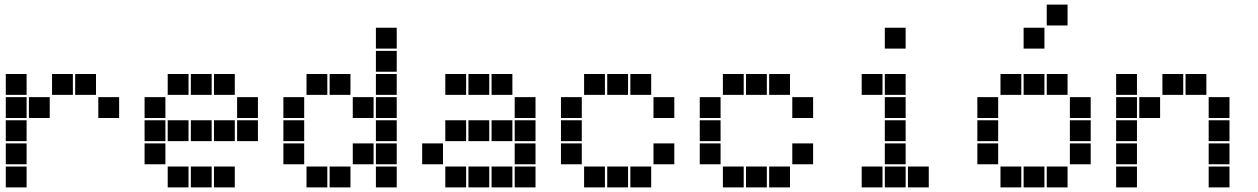

<svg xmlns="http://www.w3.org/2000/svg" viewBox="-20 -815 5440 830"><path d="M6 -495Q5 -495 5 -495Q5 -495 5 -494V-406Q5 -405 5 -405Q5 -405 6 -405H94Q95 -405 95 -405Q95 -405 95 -406V-494Q95 -495 95 -495Q95 -495 94 -495ZM206 -495Q205 -495 205 -495Q205 -495 205 -494V-406Q205 -405 205 -405Q205 -405 206 -405H294Q295 -405 295 -405Q295 -405 295 -406V-494Q295 -495 295 -495Q295 -495 294 -495ZM306 -495Q305 -495 305 -495Q305 -495 305 -494V-406Q305 -405 305 -405Q305 -405 306 -405H394Q395 -405 395 -405Q395 -405 395 -406V-494Q395 -495 395 -495Q395 -495 394 -495ZM6 -395Q5 -395 5 -395Q5 -395 5 -394V-306Q5 -305 5 -305Q5 -305 6 -305H94Q95 -305 95 -305Q95 -305 95 -306V-394Q95 -395 95 -395Q95 -395 94 -395ZM106 -395Q105 -395 105 -395Q105 -395 105 -394V-306Q105 -305 105 -305Q105 -305 106 -305H194Q195 -305 195 -305Q195 -305 195 -306V-394Q195 -395 195 -395Q195 -395 194 -395ZM406 -395Q405 -395 405 -395Q405 -395 405 -394V-306Q405 -305 405 -305Q405 -305 406 -305H494Q495 -305 495 -305Q495 -305 495 -306V-394Q495 -395 495 -395Q495 -395 494 -395ZM6 -295Q5 -295 5 -295Q5 -295 5 -294V-206Q5 -205 5 -205Q5 -205 6 -205H94Q95 -205 95 -205Q95 -205 95 -206V-294Q95 -295 95 -295Q95 -295 94 -295ZM6 -195Q5 -195 5 -195Q5 -195 5 -194V-106Q5 -105 5 -105Q5 -105 6 -105H94Q95 -105 95 -105Q95 -105 95 -106V-194Q95 -195 95 -195Q95 -195 94 -195ZM6 -95Q5 -95 5 -95Q5 -95 5 -94V-6Q5 -5 5 -5Q5 -5 6 -5H94Q95 -5 95 -5Q95 -5 95 -6V-94Q95 -95 95 -95Q95 -95 94 -95Z M706 -495Q705 -495 705 -495Q705 -495 705 -494V-406Q705 -405 705 -405Q705 -405 706 -405H794Q795 -405 795 -405Q795 -405 795 -406V-494Q795 -495 795 -495Q795 -495 794 -495ZM806 -495Q805 -495 805 -495Q805 -495 805 -494V-406Q805 -405 805 -405Q805 -405 806 -405H894Q895 -405 895 -405Q895 -405 895 -406V-494Q895 -495 895 -495Q895 -495 894 -495ZM906 -495Q905 -495 905 -495Q905 -495 905 -494V-406Q905 -405 905 -405Q905 -405 906 -405H994Q995 -405 995 -405Q995 -405 995 -406V-494Q995 -495 995 -495Q995 -495 994 -495ZM606 -395Q605 -395 605 -395Q605 -395 605 -394V-306Q605 -305 605 -305Q605 -305 606 -305H694Q695 -305 695 -305Q695 -305 695 -306V-394Q695 -395 695 -395Q695 -395 694 -395ZM1006 -395Q1005 -395 1005 -395Q1005 -395 1005 -394V-306Q1005 -305 1005 -305Q1005 -305 1006 -305H1094Q1095 -305 1095 -305Q1095 -305 1095 -306V-394Q1095 -395 1095 -395Q1095 -395 1094 -395ZM606 -295Q605 -295 605 -295Q605 -295 605 -294V-206Q605 -205 605 -205Q605 -205 606 -205H694Q695 -205 695 -205Q695 -205 695 -206V-294Q695 -295 695 -295Q695 -295 694 -295ZM706 -295Q705 -295 705 -295Q705 -295 705 -294V-206Q705 -205 705 -205Q705 -205 706 -205H794Q795 -205 795 -205Q795 -205 795 -206V-294Q795 -295 795 -295Q795 -295 794 -295ZM806 -295Q805 -295 805 -295Q805 -295 805 -294V-206Q805 -205 805 -205Q805 -205 806 -205H894Q895 -205 895 -205Q895 -205 895 -206V-294Q895 -295 895 -295Q895 -295 894 -295ZM906 -295Q905 -295 905 -295Q905 -295 905 -294V-206Q905 -205 905 -205Q905 -205 906 -205H994Q995 -205 995 -205Q995 -205 995 -206V-294Q995 -295 995 -295Q995 -295 994 -295ZM1006 -295Q1005 -295 1005 -295Q1005 -295 1005 -294V-206Q1005 -205 1005 -205Q1005 -205 1006 -205H1094Q1095 -205 1095 -205Q1095 -205 1095 -206V-294Q1095 -295 1095 -295Q1095 -295 1094 -295ZM606 -195Q605 -195 605 -195Q605 -195 605 -194V-106Q605 -105 605 -105Q605 -105 606 -105H694Q695 -105 695 -105Q695 -105 695 -106V-194Q695 -195 695 -195Q695 -195 694 -195ZM706 -95Q705 -95 705 -95Q705 -95 705 -94V-6Q705 -5 705 -5Q705 -5 706 -5H794Q795 -5 795 -5Q795 -5 795 -6V-94Q795 -95 795 -95Q795 -95 794 -95ZM806 -95Q805 -95 805 -95Q805 -95 805 -94V-6Q805 -5 805 -5Q805 -5 806 -5H894Q895 -5 895 -5Q895 -5 895 -6V-94Q895 -95 895 -95Q895 -95 894 -95ZM906 -95Q905 -95 905 -95Q905 -95 905 -94V-6Q905 -5 905 -5Q905 -5 906 -5H994Q995 -5 995 -5Q995 -5 995 -6V-94Q995 -95 995 -95Q995 -95 994 -95Z M1606 -695Q1605 -695 1605 -695Q1605 -695 1605 -694V-606Q1605 -605 1605 -605Q1605 -605 1606 -605H1694Q1695 -605 1695 -605Q1695 -605 1695 -606V-694Q1695 -695 1695 -695Q1695 -695 1694 -695ZM1606 -595Q1605 -595 1605 -595Q1605 -595 1605 -594V-506Q1605 -505 1605 -505Q1605 -505 1606 -505H1694Q1695 -505 1695 -505Q1695 -505 1695 -506V-594Q1695 -595 1695 -595Q1695 -595 1694 -595ZM1306 -495Q1305 -495 1305 -495Q1305 -495 1305 -494V-406Q1305 -405 1305 -405Q1305 -405 1306 -405H1394Q1395 -405 1395 -405Q1395 -405 1395 -406V-494Q1395 -495 1395 -495Q1395 -495 1394 -495ZM1406 -495Q1405 -495 1405 -495Q1405 -495 1405 -494V-406Q1405 -405 1405 -405Q1405 -405 1406 -405H1494Q1495 -405 1495 -405Q1495 -405 1495 -406V-494Q1495 -495 1495 -495Q1495 -495 1494 -495ZM1606 -495Q1605 -495 1605 -495Q1605 -495 1605 -494V-406Q1605 -405 1605 -405Q1605 -405 1606 -405H1694Q1695 -405 1695 -405Q1695 -405 1695 -406V-494Q1695 -495 1695 -495Q1695 -495 1694 -495ZM1206 -395Q1205 -395 1205 -395Q1205 -395 1205 -394V-306Q1205 -305 1205 -305Q1205 -305 1206 -305H1294Q1295 -305 1295 -305Q1295 -305 1295 -306V-394Q1295 -395 1295 -395Q1295 -395 1294 -395ZM1506 -395Q1505 -395 1505 -395Q1505 -395 1505 -394V-306Q1505 -305 1505 -305Q1505 -305 1506 -305H1594Q1595 -305 1595 -305Q1595 -305 1595 -306V-394Q1595 -395 1595 -395Q1595 -395 1594 -395ZM1606 -395Q1605 -395 1605 -395Q1605 -395 1605 -394V-306Q1605 -305 1605 -305Q1605 -305 1606 -305H1694Q1695 -305 1695 -305Q1695 -305 1695 -306V-394Q1695 -395 1695 -395Q1695 -395 1694 -395ZM1206 -295Q1205 -295 1205 -295Q1205 -295 1205 -294V-206Q1205 -205 1205 -205Q1205 -205 1206 -205H1294Q1295 -205 1295 -205Q1295 -205 1295 -206V-294Q1295 -295 1295 -295Q1295 -295 1294 -295ZM1606 -295Q1605 -295 1605 -295Q1605 -295 1605 -294V-206Q1605 -205 1605 -205Q1605 -205 1606 -205H1694Q1695 -205 1695 -205Q1695 -205 1695 -206V-294Q1695 -295 1695 -295Q1695 -295 1694 -295ZM1206 -195Q1205 -195 1205 -195Q1205 -195 1205 -194V-106Q1205 -105 1205 -105Q1205 -105 1206 -105H1294Q1295 -105 1295 -105Q1295 -105 1295 -106V-194Q1295 -195 1295 -195Q1295 -195 1294 -195ZM1506 -195Q1505 -195 1505 -195Q1505 -195 1505 -194V-106Q1505 -105 1505 -105Q1505 -105 1506 -105H1594Q1595 -105 1595 -105Q1595 -105 1595 -106V-194Q1595 -195 1595 -195Q1595 -195 1594 -195ZM1606 -195Q1605 -195 1605 -195Q1605 -195 1605 -194V-106Q1605 -105 1605 -105Q1605 -105 1606 -105H1694Q1695 -105 1695 -105Q1695 -105 1695 -106V-194Q1695 -195 1695 -195Q1695 -195 1694 -195ZM1306 -95Q1305 -95 1305 -95Q1305 -95 1305 -94V-6Q1305 -5 1305 -5Q1305 -5 1306 -5H1394Q1395 -5 1395 -5Q1395 -5 1395 -6V-94Q1395 -95 1395 -95Q1395 -95 1394 -95ZM1406 -95Q1405 -95 1405 -95Q1405 -95 1405 -94V-6Q1405 -5 1405 -5Q1405 -5 1406 -5H1494Q1495 -5 1495 -5Q1495 -5 1495 -6V-94Q1495 -95 1495 -95Q1495 -95 1494 -95ZM1606 -95Q1605 -95 1605 -95Q1605 -95 1605 -94V-6Q1605 -5 1605 -5Q1605 -5 1606 -5H1694Q1695 -5 1695 -5Q1695 -5 1695 -6V-94Q1695 -95 1695 -95Q1695 -95 1694 -95Z M1906 -495Q1905 -495 1905 -495Q1905 -495 1905 -494V-406Q1905 -405 1905 -405Q1905 -405 1906 -405H1994Q1995 -405 1995 -405Q1995 -405 1995 -406V-494Q1995 -495 1995 -495Q1995 -495 1994 -495ZM2006 -495Q2005 -495 2005 -495Q2005 -495 2005 -494V-406Q2005 -405 2005 -405Q2005 -405 2006 -405H2094Q2095 -405 2095 -405Q2095 -405 2095 -406V-494Q2095 -495 2095 -495Q2095 -495 2094 -495ZM2106 -495Q2105 -495 2105 -495Q2105 -495 2105 -494V-406Q2105 -405 2105 -405Q2105 -405 2106 -405H2194Q2195 -405 2195 -405Q2195 -405 2195 -406V-494Q2195 -495 2195 -495Q2195 -495 2194 -495ZM2206 -395Q2205 -395 2205 -395Q2205 -395 2205 -394V-306Q2205 -305 2205 -305Q2205 -305 2206 -305H2294Q2295 -305 2295 -305Q2295 -305 2295 -306V-394Q2295 -395 2295 -395Q2295 -395 2294 -395ZM1906 -295Q1905 -295 1905 -295Q1905 -295 1905 -294V-206Q1905 -205 1905 -205Q1905 -205 1906 -205H1994Q1995 -205 1995 -205Q1995 -205 1995 -206V-294Q1995 -295 1995 -295Q1995 -295 1994 -295ZM2006 -295Q2005 -295 2005 -295Q2005 -295 2005 -294V-206Q2005 -205 2005 -205Q2005 -205 2006 -205H2094Q2095 -205 2095 -205Q2095 -205 2095 -206V-294Q2095 -295 2095 -295Q2095 -295 2094 -295ZM2106 -295Q2105 -295 2105 -295Q2105 -295 2105 -294V-206Q2105 -205 2105 -205Q2105 -205 2106 -205H2194Q2195 -205 2195 -205Q2195 -205 2195 -206V-294Q2195 -295 2195 -295Q2195 -295 2194 -295ZM2206 -295Q2205 -295 2205 -295Q2205 -295 2205 -294V-206Q2205 -205 2205 -205Q2205 -205 2206 -205H2294Q2295 -205 2295 -205Q2295 -205 2295 -206V-294Q2295 -295 2295 -295Q2295 -295 2294 -295ZM1806 -195Q1805 -195 1805 -195Q1805 -195 1805 -194V-106Q1805 -105 1805 -105Q1805 -105 1806 -105H1894Q1895 -105 1895 -105Q1895 -105 1895 -106V-194Q1895 -195 1895 -195Q1895 -195 1894 -195ZM2206 -195Q2205 -195 2205 -195Q2205 -195 2205 -194V-106Q2205 -105 2205 -105Q2205 -105 2206 -105H2294Q2295 -105 2295 -105Q2295 -105 2295 -106V-194Q2295 -195 2295 -195Q2295 -195 2294 -195ZM1906 -95Q1905 -95 1905 -95Q1905 -95 1905 -94V-6Q1905 -5 1905 -5Q1905 -5 1906 -5H1994Q1995 -5 1995 -5Q1995 -5 1995 -6V-94Q1995 -95 1995 -95Q1995 -95 1994 -95ZM2006 -95Q2005 -95 2005 -95Q2005 -95 2005 -94V-6Q2005 -5 2005 -5Q2005 -5 2006 -5H2094Q2095 -5 2095 -5Q2095 -5 2095 -6V-94Q2095 -95 2095 -95Q2095 -95 2094 -95ZM2106 -95Q2105 -95 2105 -95Q2105 -95 2105 -94V-6Q2105 -5 2105 -5Q2105 -5 2106 -5H2194Q2195 -5 2195 -5Q2195 -5 2195 -6V-94Q2195 -95 2195 -95Q2195 -95 2194 -95ZM2206 -95Q2205 -95 2205 -95Q2205 -95 2205 -94V-6Q2205 -5 2205 -5Q2205 -5 2206 -5H2294Q2295 -5 2295 -5Q2295 -5 2295 -6V-94Q2295 -95 2295 -95Q2295 -95 2294 -95Z M2506 -495Q2505 -495 2505 -495Q2505 -495 2505 -494V-406Q2505 -405 2505 -405Q2505 -405 2506 -405H2594Q2595 -405 2595 -405Q2595 -405 2595 -406V-494Q2595 -495 2595 -495Q2595 -495 2594 -495ZM2606 -495Q2605 -495 2605 -495Q2605 -495 2605 -494V-406Q2605 -405 2605 -405Q2605 -405 2606 -405H2694Q2695 -405 2695 -405Q2695 -405 2695 -406V-494Q2695 -495 2695 -495Q2695 -495 2694 -495ZM2706 -495Q2705 -495 2705 -495Q2705 -495 2705 -494V-406Q2705 -405 2705 -405Q2705 -405 2706 -405H2794Q2795 -405 2795 -405Q2795 -405 2795 -406V-494Q2795 -495 2795 -495Q2795 -495 2794 -495ZM2406 -395Q2405 -395 2405 -395Q2405 -395 2405 -394V-306Q2405 -305 2405 -305Q2405 -305 2406 -305H2494Q2495 -305 2495 -305Q2495 -305 2495 -306V-394Q2495 -395 2495 -395Q2495 -395 2494 -395ZM2806 -395Q2805 -395 2805 -395Q2805 -395 2805 -394V-306Q2805 -305 2805 -305Q2805 -305 2806 -305H2894Q2895 -305 2895 -305Q2895 -305 2895 -306V-394Q2895 -395 2895 -395Q2895 -395 2894 -395ZM2406 -295Q2405 -295 2405 -295Q2405 -295 2405 -294V-206Q2405 -205 2405 -205Q2405 -205 2406 -205H2494Q2495 -205 2495 -205Q2495 -205 2495 -206V-294Q2495 -295 2495 -295Q2495 -295 2494 -295ZM2406 -195Q2405 -195 2405 -195Q2405 -195 2405 -194V-106Q2405 -105 2405 -105Q2405 -105 2406 -105H2494Q2495 -105 2495 -105Q2495 -105 2495 -106V-194Q2495 -195 2495 -195Q2495 -195 2494 -195ZM2806 -195Q2805 -195 2805 -195Q2805 -195 2805 -194V-106Q2805 -105 2805 -105Q2805 -105 2806 -105H2894Q2895 -105 2895 -105Q2895 -105 2895 -106V-194Q2895 -195 2895 -195Q2895 -195 2894 -195ZM2506 -95Q2505 -95 2505 -95Q2505 -95 2505 -94V-6Q2505 -5 2505 -5Q2505 -5 2506 -5H2594Q2595 -5 2595 -5Q2595 -5 2595 -6V-94Q2595 -95 2595 -95Q2595 -95 2594 -95ZM2606 -95Q2605 -95 2605 -95Q2605 -95 2605 -94V-6Q2605 -5 2605 -5Q2605 -5 2606 -5H2694Q2695 -5 2695 -5Q2695 -5 2695 -6V-94Q2695 -95 2695 -95Q2695 -95 2694 -95ZM2706 -95Q2705 -95 2705 -95Q2705 -95 2705 -94V-6Q2705 -5 2705 -5Q2705 -5 2706 -5H2794Q2795 -5 2795 -5Q2795 -5 2795 -6V-94Q2795 -95 2795 -95Q2795 -95 2794 -95Z M3106 -495Q3105 -495 3105 -495Q3105 -495 3105 -494V-406Q3105 -405 3105 -405Q3105 -405 3106 -405H3194Q3195 -405 3195 -405Q3195 -405 3195 -406V-494Q3195 -495 3195 -495Q3195 -495 3194 -495ZM3206 -495Q3205 -495 3205 -495Q3205 -495 3205 -494V-406Q3205 -405 3205 -405Q3205 -405 3206 -405H3294Q3295 -405 3295 -405Q3295 -405 3295 -406V-494Q3295 -495 3295 -495Q3295 -495 3294 -495ZM3306 -495Q3305 -495 3305 -495Q3305 -495 3305 -494V-406Q3305 -405 3305 -405Q3305 -405 3306 -405H3394Q3395 -405 3395 -405Q3395 -405 3395 -406V-494Q3395 -495 3395 -495Q3395 -495 3394 -495ZM3006 -395Q3005 -395 3005 -395Q3005 -395 3005 -394V-306Q3005 -305 3005 -305Q3005 -305 3006 -305H3094Q3095 -305 3095 -305Q3095 -305 3095 -306V-394Q3095 -395 3095 -395Q3095 -395 3094 -395ZM3406 -395Q3405 -395 3405 -395Q3405 -395 3405 -394V-306Q3405 -305 3405 -305Q3405 -305 3406 -305H3494Q3495 -305 3495 -305Q3495 -305 3495 -306V-394Q3495 -395 3495 -395Q3495 -395 3494 -395ZM3006 -295Q3005 -295 3005 -295Q3005 -295 3005 -294V-206Q3005 -205 3005 -205Q3005 -205 3006 -205H3094Q3095 -205 3095 -205Q3095 -205 3095 -206V-294Q3095 -295 3095 -295Q3095 -295 3094 -295ZM3006 -195Q3005 -195 3005 -195Q3005 -195 3005 -194V-106Q3005 -105 3005 -105Q3005 -105 3006 -105H3094Q3095 -105 3095 -105Q3095 -105 3095 -106V-194Q3095 -195 3095 -195Q3095 -195 3094 -195ZM3406 -195Q3405 -195 3405 -195Q3405 -195 3405 -194V-106Q3405 -105 3405 -105Q3405 -105 3406 -105H3494Q3495 -105 3495 -105Q3495 -105 3495 -106V-194Q3495 -195 3495 -195Q3495 -195 3494 -195ZM3106 -95Q3105 -95 3105 -95Q3105 -95 3105 -94V-6Q3105 -5 3105 -5Q3105 -5 3106 -5H3194Q3195 -5 3195 -5Q3195 -5 3195 -6V-94Q3195 -95 3195 -95Q3195 -95 3194 -95ZM3206 -95Q3205 -95 3205 -95Q3205 -95 3205 -94V-6Q3205 -5 3205 -5Q3205 -5 3206 -5H3294Q3295 -5 3295 -5Q3295 -5 3295 -6V-94Q3295 -95 3295 -95Q3295 -95 3294 -95ZM3306 -95Q3305 -95 3305 -95Q3305 -95 3305 -94V-6Q3305 -5 3305 -5Q3305 -5 3306 -5H3394Q3395 -5 3395 -5Q3395 -5 3395 -6V-94Q3395 -95 3395 -95Q3395 -95 3394 -95Z M3806 -695Q3805 -695 3805 -695Q3805 -695 3805 -694V-606Q3805 -605 3805 -605Q3805 -605 3806 -605H3894Q3895 -605 3895 -605Q3895 -605 3895 -606V-694Q3895 -695 3895 -695Q3895 -695 3894 -695ZM3706 -495Q3705 -495 3705 -495Q3705 -495 3705 -494V-406Q3705 -405 3705 -405Q3705 -405 3706 -405H3794Q3795 -405 3795 -405Q3795 -405 3795 -406V-494Q3795 -495 3795 -495Q3795 -495 3794 -495ZM3806 -495Q3805 -495 3805 -495Q3805 -495 3805 -494V-406Q3805 -405 3805 -405Q3805 -405 3806 -405H3894Q3895 -405 3895 -405Q3895 -405 3895 -406V-494Q3895 -495 3895 -495Q3895 -495 3894 -495ZM3806 -395Q3805 -395 3805 -395Q3805 -395 3805 -394V-306Q3805 -305 3805 -305Q3805 -305 3806 -305H3894Q3895 -305 3895 -305Q3895 -305 3895 -306V-394Q3895 -395 3895 -395Q3895 -395 3894 -395ZM3806 -295Q3805 -295 3805 -295Q3805 -295 3805 -294V-206Q3805 -205 3805 -205Q3805 -205 3806 -205H3894Q3895 -205 3895 -205Q3895 -205 3895 -206V-294Q3895 -295 3895 -295Q3895 -295 3894 -295ZM3806 -195Q3805 -195 3805 -195Q3805 -195 3805 -194V-106Q3805 -105 3805 -105Q3805 -105 3806 -105H3894Q3895 -105 3895 -105Q3895 -105 3895 -106V-194Q3895 -195 3895 -195Q3895 -195 3894 -195ZM3706 -95Q3705 -95 3705 -95Q3705 -95 3705 -94V-6Q3705 -5 3705 -5Q3705 -5 3706 -5H3794Q3795 -5 3795 -5Q3795 -5 3795 -6V-94Q3795 -95 3795 -95Q3795 -95 3794 -95ZM3806 -95Q3805 -95 3805 -95Q3805 -95 3805 -94V-6Q3805 -5 3805 -5Q3805 -5 3806 -5H3894Q3895 -5 3895 -5Q3895 -5 3895 -6V-94Q3895 -95 3895 -95Q3895 -95 3894 -95ZM3906 -95Q3905 -95 3905 -95Q3905 -95 3905 -94V-6Q3905 -5 3905 -5Q3905 -5 3906 -5H3994Q3995 -5 3995 -5Q3995 -5 3995 -6V-94Q3995 -95 3995 -95Q3995 -95 3994 -95Z M4506 -795Q4505 -795 4505 -795Q4505 -795 4505 -794V-706Q4505 -705 4505 -705Q4505 -705 4506 -705H4594Q4595 -705 4595 -705Q4595 -705 4595 -706V-794Q4595 -795 4595 -795Q4595 -795 4594 -795ZM4406 -695Q4405 -695 4405 -695Q4405 -695 4405 -694V-606Q4405 -605 4405 -605Q4405 -605 4406 -605H4494Q4495 -605 4495 -605Q4495 -605 4495 -606V-694Q4495 -695 4495 -695Q4495 -695 4494 -695ZM4306 -495Q4305 -495 4305 -495Q4305 -495 4305 -494V-406Q4305 -405 4305 -405Q4305 -405 4306 -405H4394Q4395 -405 4395 -405Q4395 -405 4395 -406V-494Q4395 -495 4395 -495Q4395 -495 4394 -495ZM4406 -495Q4405 -495 4405 -495Q4405 -495 4405 -494V-406Q4405 -405 4405 -405Q4405 -405 4406 -405H4494Q4495 -405 4495 -405Q4495 -405 4495 -406V-494Q4495 -495 4495 -495Q4495 -495 4494 -495ZM4506 -495Q4505 -495 4505 -495Q4505 -495 4505 -494V-406Q4505 -405 4505 -405Q4505 -405 4506 -405H4594Q4595 -405 4595 -405Q4595 -405 4595 -406V-494Q4595 -495 4595 -495Q4595 -495 4594 -495ZM4206 -395Q4205 -395 4205 -395Q4205 -395 4205 -394V-306Q4205 -305 4205 -305Q4205 -305 4206 -305H4294Q4295 -305 4295 -305Q4295 -305 4295 -306V-394Q4295 -395 4295 -395Q4295 -395 4294 -395ZM4606 -395Q4605 -395 4605 -395Q4605 -395 4605 -394V-306Q4605 -305 4605 -305Q4605 -305 4606 -305H4694Q4695 -305 4695 -305Q4695 -305 4695 -306V-394Q4695 -395 4695 -395Q4695 -395 4694 -395ZM4206 -295Q4205 -295 4205 -295Q4205 -295 4205 -294V-206Q4205 -205 4205 -205Q4205 -205 4206 -205H4294Q4295 -205 4295 -205Q4295 -205 4295 -206V-294Q4295 -295 4295 -295Q4295 -295 4294 -295ZM4606 -295Q4605 -295 4605 -295Q4605 -295 4605 -294V-206Q4605 -205 4605 -205Q4605 -205 4606 -205H4694Q4695 -205 4695 -205Q4695 -205 4695 -206V-294Q4695 -295 4695 -295Q4695 -295 4694 -295ZM4206 -195Q4205 -195 4205 -195Q4205 -195 4205 -194V-106Q4205 -105 4205 -105Q4205 -105 4206 -105H4294Q4295 -105 4295 -105Q4295 -105 4295 -106V-194Q4295 -195 4295 -195Q4295 -195 4294 -195ZM4606 -195Q4605 -195 4605 -195Q4605 -195 4605 -194V-106Q4605 -105 4605 -105Q4605 -105 4606 -105H4694Q4695 -105 4695 -105Q4695 -105 4695 -106V-194Q4695 -195 4695 -195Q4695 -195 4694 -195ZM4306 -95Q4305 -95 4305 -95Q4305 -95 4305 -94V-6Q4305 -5 4305 -5Q4305 -5 4306 -5H4394Q4395 -5 4395 -5Q4395 -5 4395 -6V-94Q4395 -95 4395 -95Q4395 -95 4394 -95ZM4406 -95Q4405 -95 4405 -95Q4405 -95 4405 -94V-6Q4405 -5 4405 -5Q4405 -5 4406 -5H4494Q4495 -5 4495 -5Q4495 -5 4495 -6V-94Q4495 -95 4495 -95Q4495 -95 4494 -95ZM4506 -95Q4505 -95 4505 -95Q4505 -95 4505 -94V-6Q4505 -5 4505 -5Q4505 -5 4506 -5H4594Q4595 -5 4595 -5Q4595 -5 4595 -6V-94Q4595 -95 4595 -95Q4595 -95 4594 -95Z M4806 -495Q4805 -495 4805 -495Q4805 -495 4805 -494V-406Q4805 -405 4805 -405Q4805 -405 4806 -405H4894Q4895 -405 4895 -405Q4895 -405 4895 -406V-494Q4895 -495 4895 -495Q4895 -495 4894 -495ZM5006 -495Q5005 -495 5005 -495Q5005 -495 5005 -494V-406Q5005 -405 5005 -405Q5005 -405 5006 -405H5094Q5095 -405 5095 -405Q5095 -405 5095 -406V-494Q5095 -495 5095 -495Q5095 -495 5094 -495ZM5106 -495Q5105 -495 5105 -495Q5105 -495 5105 -494V-406Q5105 -405 5105 -405Q5105 -405 5106 -405H5194Q5195 -405 5195 -405Q5195 -405 5195 -406V-494Q5195 -495 5195 -495Q5195 -495 5194 -495ZM4806 -395Q4805 -395 4805 -395Q4805 -395 4805 -394V-306Q4805 -305 4805 -305Q4805 -305 4806 -305H4894Q4895 -305 4895 -305Q4895 -305 4895 -306V-394Q4895 -395 4895 -395Q4895 -395 4894 -395ZM4906 -395Q4905 -395 4905 -395Q4905 -395 4905 -394V-306Q4905 -305 4905 -305Q4905 -305 4906 -305H4994Q4995 -305 4995 -305Q4995 -305 4995 -306V-394Q4995 -395 4995 -395Q4995 -395 4994 -395ZM5206 -395Q5205 -395 5205 -395Q5205 -395 5205 -394V-306Q5205 -305 5205 -305Q5205 -305 5206 -305H5294Q5295 -305 5295 -305Q5295 -305 5295 -306V-394Q5295 -395 5295 -395Q5295 -395 5294 -395ZM4806 -295Q4805 -295 4805 -295Q4805 -295 4805 -294V-206Q4805 -205 4805 -205Q4805 -205 4806 -205H4894Q4895 -205 4895 -205Q4895 -205 4895 -206V-294Q4895 -295 4895 -295Q4895 -295 4894 -295ZM5206 -295Q5205 -295 5205 -295Q5205 -295 5205 -294V-206Q5205 -205 5205 -205Q5205 -205 5206 -205H5294Q5295 -205 5295 -205Q5295 -205 5295 -206V-294Q5295 -295 5295 -295Q5295 -295 5294 -295ZM4806 -195Q4805 -195 4805 -195Q4805 -195 4805 -194V-106Q4805 -105 4805 -105Q4805 -105 4806 -105H4894Q4895 -105 4895 -105Q4895 -105 4895 -106V-194Q4895 -195 4895 -195Q4895 -195 4894 -195ZM5206 -195Q5205 -195 5205 -195Q5205 -195 5205 -194V-106Q5205 -105 5205 -105Q5205 -105 5206 -105H5294Q5295 -105 5295 -105Q5295 -105 5295 -106V-194Q5295 -195 5295 -195Q5295 -195 5294 -195ZM4806 -95Q4805 -95 4805 -95Q4805 -95 4805 -94V-6Q4805 -5 4805 -5Q4805 -5 4806 -5H4894Q4895 -5 4895 -5Q4895 -5 4895 -6V-94Q4895 -95 4895 -95Q4895 -95 4894 -95ZM5206 -95Q5205 -95 5205 -95Q5205 -95 5205 -94V-6Q5205 -5 5205 -5Q5205 -5 5206 -5H5294Q5295 -5 5295 -5Q5295 -5 5295 -6V-94Q5295 -95 5295 -95Q5295 -95 5294 -95Z"/></svg>

Font: Doto Black
Style: Regular
Weight: 900
Version: Version 1.000